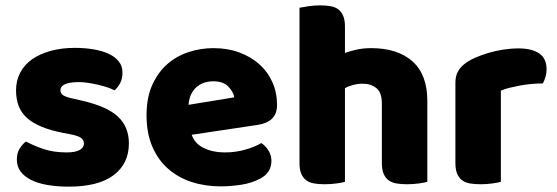

<svg xmlns="http://www.w3.org/2000/svg" viewBox="-20 -681 2082 718"><path d="M462 -145Q462 -69 405 -26Q348 17 237 17Q195 17 159 11Q123 5 97.5 -7.5Q72 -20 57.5 -39Q43 -58 43 -84Q43 -108 53 -124.5Q63 -141 77 -152Q106 -136 143.5 -123.5Q181 -111 230 -111Q261 -111 277.5 -120Q294 -129 294 -144Q294 -158 282 -166Q270 -174 242 -179L212 -185Q125 -202 82.5 -238.5Q40 -275 40 -343Q40 -380 56 -410Q72 -440 101 -460Q130 -480 170.5 -491Q211 -502 260 -502Q297 -502 329.5 -496.5Q362 -491 386 -480Q410 -469 424 -451.5Q438 -434 438 -410Q438 -387 429.5 -370.5Q421 -354 408 -343Q400 -348 384 -353.5Q368 -359 349 -363.5Q330 -368 310.5 -371Q291 -374 275 -374Q242 -374 224 -366.5Q206 -359 206 -343Q206 -332 216 -325Q226 -318 254 -312L285 -305Q381 -283 421.5 -244.5Q462 -206 462 -145Z M806 16Q747 16 696.5 -0.5Q646 -17 608.5 -50Q571 -83 549.5 -133Q528 -183 528 -250Q528 -316 549.5 -363.5Q571 -411 606 -441.5Q641 -472 686 -486.5Q731 -501 778 -501Q831 -501 874.5 -485Q918 -469 949.5 -441Q981 -413 998.5 -374Q1016 -335 1016 -289Q1016 -255 997 -237Q978 -219 944 -214L697 -177Q708 -144 742 -127.5Q776 -111 820 -111Q861 -111 897.5 -121.5Q934 -132 957 -146Q973 -136 984 -118Q995 -100 995 -80Q995 -35 953 -13Q921 4 881 10Q841 16 806 16ZM778 -377Q754 -377 736.5 -369Q719 -361 708 -348.5Q697 -336 691.5 -320.5Q686 -305 685 -289L856 -317Q853 -337 834 -357Q815 -377 778 -377Z M1578 -1Q1568 2 1546.5 5Q1525 8 1502 8Q1480 8 1462.5 5Q1445 2 1433 -7Q1421 -16 1414.5 -31.5Q1408 -47 1408 -72V-294Q1408 -335 1387.5 -351.5Q1367 -368 1337 -368Q1317 -368 1299 -363Q1281 -358 1270 -351V-1Q1260 2 1238.5 5Q1217 8 1194 8Q1172 8 1154.5 5Q1137 2 1125 -7Q1113 -16 1106.5 -31.5Q1100 -47 1100 -72V-652Q1111 -654 1132.5 -657.5Q1154 -661 1176 -661Q1198 -661 1215.5 -658Q1233 -655 1245 -646Q1257 -637 1263.5 -621.5Q1270 -606 1270 -581V-483Q1283 -488 1309.5 -494.5Q1336 -501 1368 -501Q1467 -501 1522.5 -451.5Q1578 -402 1578 -304Z M1853 -1Q1843 2 1821.5 5Q1800 8 1777 8Q1755 8 1737.5 5Q1720 2 1708 -7Q1696 -16 1689.5 -31.5Q1683 -47 1683 -72V-372Q1683 -395 1691.5 -411.5Q1700 -428 1716 -441Q1732 -454 1755.5 -464.5Q1779 -475 1806 -483Q1833 -491 1862 -495.5Q1891 -500 1920 -500Q1968 -500 1996 -481.5Q2024 -463 2024 -421Q2024 -407 2020 -393.5Q2016 -380 2010 -369Q1989 -369 1967 -367Q1945 -365 1924 -361Q1903 -357 1884.5 -352.5Q1866 -348 1853 -342Z"/></svg>

Font: Baloo Bhaijaan
Style: Regular
Weight: 400
Designer: Devika Bhansali and Ek Type
Foundry: Ek Type
Version: Version 1.443;PS 1.000;hotconv 16.6.51;makeotf.lib2.5.65220;